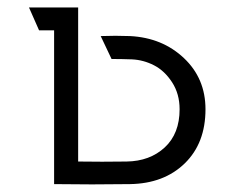

<svg xmlns="http://www.w3.org/2000/svg" viewBox="-20 -490 611 511"><path d="M188 -60.1Q251 -59.1 316.9 -60.1Q378.9 -61 418.5 -97.7Q458 -134.3 458 -199.2Q458 -240.2 438 -271Q418 -301.8 389.9 -316.2Q361.8 -330.6 331.1 -332Q303.2 -333 276.9 -333L248 -394Q287.1 -395.5 326.2 -394Q412.1 -389.6 469.5 -335.4Q526.9 -281.2 526.9 -199.2Q526.9 -108.9 471.7 -55.2Q416.5 -1.5 326.2 0Q224.6 1.5 124 0V-409.2H84L57.1 -470.2H188Z"/></svg>

Font: Kreadon
Style: Regular
Weight: 400
Designer: kohakuno
Foundry: StudioGnu
Version: Version 1.000;Glyphs 3.1.2 (3151)